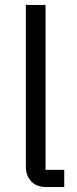

<svg xmlns="http://www.w3.org/2000/svg" viewBox="-20 -760 312 780"><path d="M170 0Q128 0 106.5 -23.5Q85 -47 85 -83V-740H165V-70H241V0Z"/></svg>

Font: IBM Plex Sans Thai
Style: Regular
Weight: 400
Designer: Mike Abbink, Paul van der Laan, Pieter van Rosmalen, Ben Mitchell, Mark Frömberg
Foundry: Bold Monday
Version: Version 1.2